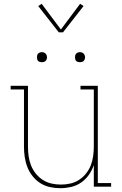

<svg xmlns="http://www.w3.org/2000/svg" viewBox="-20 -981 640 1009"><path d="M297 8Q269 8 242 2Q215 -4 192 -18.5Q169 -33 151.5 -55Q134 -77 124 -102.5Q114 -128 110 -155.5Q106 -183 106 -210V-511H36V-530H127V-210Q127 -185 130.5 -160Q134 -135 143 -112Q152 -89 168 -69Q184 -49 205 -35.5Q226 -22 250.5 -16.5Q275 -11 300 -11Q325 -11 349.5 -16.5Q374 -22 395 -35.5Q416 -49 432 -69Q448 -89 457 -112Q466 -135 469.5 -160Q473 -185 473 -210V-511H403V-530H494V-19H564V0H473V-113Q463 -85 446.5 -61.5Q430 -38 406 -21.5Q382 -5 353.5 1.5Q325 8 297 8ZM400 -654Q395 -654 389.5 -655.5Q384 -657 380.5 -660.5Q377 -664 375.5 -669.5Q374 -675 374 -680Q374 -685 375.5 -690.5Q377 -696 380.5 -699.5Q384 -703 389.5 -705Q395 -707 400 -707Q405 -707 410.5 -705Q416 -703 419.5 -699.5Q423 -696 425 -690.5Q427 -685 427 -680Q427 -675 425 -669.5Q423 -664 419.5 -660.5Q416 -657 410.5 -655.5Q405 -654 400 -654ZM200 -654Q195 -654 189.5 -655.5Q184 -657 180.5 -660.5Q177 -664 175.5 -669.5Q174 -675 174 -680Q174 -685 175.5 -690.5Q177 -696 180.5 -699.5Q184 -703 189.5 -705Q195 -707 200 -707Q205 -707 210.5 -705Q216 -703 219.5 -699.5Q223 -696 225 -690.5Q227 -685 227 -680Q227 -675 225 -669.5Q223 -664 219.5 -660.5Q216 -657 210.5 -655.5Q205 -654 200 -654ZM289 -811 181 -949 199 -961 300 -826 401 -961 419 -949 311 -811Z"/></svg>

Font: Iosevka Slab Thin Extended
Style: Regular
Weight: 100
Width: 7
Monospace: yes
Designer: Belleve Invis
Foundry: Belleve Invis
Version: Version 11.1.1; ttfautohint (v1.8.3)